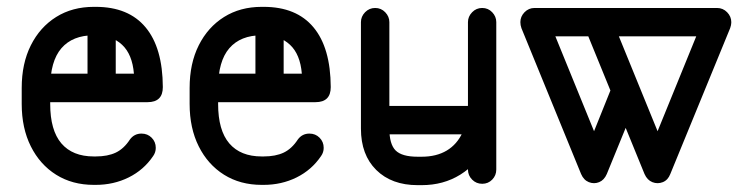

<svg xmlns="http://www.w3.org/2000/svg" viewBox="-20 -541 2194 566"><path d="M86 -239.8Q68.5 -239.8 56.5 -252Q44.5 -264.2 44.5 -281.8Q44.5 -299.2 56.5 -311.5Q68.5 -323.8 86 -323.8H374.8Q370 -381 339.9 -409Q309.8 -437 262.2 -437H256.5Q194 -437 161 -398.8Q128 -360.5 128 -281.8V-234.5Q128 -156.8 161 -118.2Q194 -79.8 256.5 -79.8H262.2Q297.5 -79.8 321.5 -91.2Q345.5 -102.8 363 -129.8Q375.8 -147.2 397.2 -147.2Q415 -147.2 427.1 -135Q439.2 -122.8 439.2 -105.2Q439.2 -91.8 431.5 -81Q403.8 -40 359.4 -18Q315 4 262.2 4H256.5Q193.2 4 145.5 -25.9Q97.8 -55.8 70.9 -109.5Q44 -163.2 44 -234.5V-281.8Q44 -353.8 70.9 -407.4Q97.8 -461 145.5 -490.9Q193.2 -520.8 256.5 -520.8H262.2Q358.8 -520.8 409.1 -460.5Q459.5 -400.2 460 -284.2Q460 -239.8 415 -239.8ZM321.2 -315.8Q321.2 -299 308.9 -286.9Q296.5 -274.8 280 -274.8Q262.5 -274.8 250.2 -286.9Q238 -299 238 -315.8V-460Q238 -477.2 250.2 -489.6Q262.5 -502 280 -502Q296.5 -502 308.9 -489.6Q321.2 -477.2 321.2 -460Z M581 -239.8Q563.5 -239.8 551.5 -252Q539.5 -264.2 539.5 -281.8Q539.5 -299.2 551.5 -311.5Q563.5 -323.8 581 -323.8H869.8Q865 -381 834.9 -409Q804.8 -437 757.2 -437H751.5Q689 -437 656 -398.8Q623 -360.5 623 -281.8V-234.5Q623 -156.8 656 -118.2Q689 -79.8 751.5 -79.8H757.2Q792.5 -79.8 816.5 -91.2Q840.5 -102.8 858 -129.8Q870.8 -147.2 892.2 -147.2Q910 -147.2 922.1 -135Q934.2 -122.8 934.2 -105.2Q934.2 -91.8 926.5 -81Q898.8 -40 854.4 -18Q810 4 757.2 4H751.5Q688.2 4 640.5 -25.9Q592.8 -55.8 565.9 -109.5Q539 -163.2 539 -234.5V-281.8Q539 -353.8 565.9 -407.4Q592.8 -461 640.5 -490.9Q688.2 -520.8 751.5 -520.8H757.2Q853.8 -520.8 904.1 -460.5Q954.5 -400.2 955 -284.2Q955 -239.8 910 -239.8ZM816.2 -315.8Q816.2 -299 803.9 -286.9Q791.5 -274.8 775 -274.8Q757.5 -274.8 745.2 -286.9Q733 -299 733 -315.8V-460Q733 -477.2 745.2 -489.6Q757.5 -502 775 -502Q791.5 -502 803.9 -489.6Q816.2 -477.2 816.2 -460Z M1443 -41.2Q1443 -23.8 1431 -11.5Q1419 0.8 1401.5 0.8Q1384 0.8 1371.8 -11.5Q1359.5 -23.8 1359.5 -41.2V-475.8Q1359.5 -492.2 1371.8 -504.9Q1384 -517.5 1401.5 -517.5Q1419 -517.5 1431 -504.9Q1443 -492.2 1443 -475.8ZM1359.5 -233.8Q1359.5 -251.2 1371.8 -263.5Q1384 -275.8 1401.5 -275.8Q1419 -275.8 1431 -263.5Q1443 -251.2 1443 -233.8Q1443 -165.5 1414.9 -111.4Q1386.8 -57.2 1337 -26.2Q1287.2 4.8 1223 4.8H1211.2Q1134.5 4.8 1089.2 -39.9Q1044 -84.5 1044 -161.8V-475.8Q1044 -492.2 1056.2 -504.9Q1068.5 -517.5 1086 -517.5Q1103.5 -517.5 1115.6 -504.9Q1127.8 -492.2 1127.8 -475.8V-161.8Q1127.8 -116 1146.2 -97.5Q1164.8 -79 1211.2 -79H1223Q1266.5 -79 1297 -97.2Q1327.5 -115.5 1343.5 -150.4Q1359.5 -185.2 1359.5 -233.8ZM1086 -145Q1068.5 -145 1056.2 -157.6Q1044 -170.2 1044 -186.8Q1044 -204.2 1056.2 -216.5Q1068.5 -228.8 1086 -228.8H1397.2Q1414.8 -228.8 1427 -216.5Q1439.2 -204.2 1439.2 -186.8Q1439.2 -170.2 1427 -157.6Q1414.8 -145 1397.2 -145Z M1880 -28 1704.2 -458.5Q1701 -467.2 1701 -475.8Q1701 -492.2 1713.2 -504.8Q1725.5 -517.2 1743 -517.2Q1755.8 -517.2 1766 -509.9Q1776.2 -502.5 1781 -491.2L1918.5 -154.2L2055.8 -491.2Q2065.2 -515 2093.8 -515Q2111.2 -515 2123.5 -503.6Q2135.8 -492.2 2135.8 -475.8Q2135.8 -467 2132.5 -458.2L1956 -28Q1949 -10 1933.8 -4Q1918.5 2 1903.2 -4Q1888 -10 1880 -28ZM1693 -28 1517.2 -457.8Q1514 -466.8 1514 -475.8Q1514 -492.2 1526.2 -504.9Q1538.5 -517.5 1555.8 -517.5Q1568.5 -517.5 1578.9 -510Q1589.2 -502.5 1593.8 -491.2L1731.2 -154.2L1786.5 -291.8Q1791.2 -302.8 1801.5 -309.9Q1811.8 -317 1824.5 -317L1863.2 -258.8L1768.8 -28Q1761 -10 1746.1 -4Q1731.2 2 1716 -4Q1700.8 -10 1693 -28ZM1567 -433.8Q1549.5 -433.8 1531.9 -445.8Q1514.2 -457.8 1514.2 -475.8Q1514.2 -492.2 1526.4 -504.9Q1538.5 -517.5 1555.8 -517.5H2093.8Q2111.2 -517.5 2123.5 -504.9Q2135.8 -492.2 2135.8 -475.8Q2135.8 -458.2 2118.1 -446Q2100.5 -433.8 2083 -433.8Z"/></svg>

Font: Libertine-Super Thin
Style: Regular
Weight: 100
Designer: Bastien Sozeau
Foundry: NBR — Bastien Sozeau
Version: Version 2.003;gftools[0.9.33]